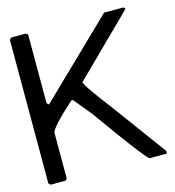

<svg xmlns="http://www.w3.org/2000/svg" viewBox="-100 -750 756 828"><g transform="rotate(-15 278.0 -336.5)"><path d="M25.4 -665H90.8L98.6 -657.2V-351.6L107.4 -343.8L439.5 -665H525.4L533.2 -657.2L271.5 -399.4Q271.5 -384.8 369.1 -257.8L543.9 -19.5V-7.8H465.8Q436.5 -32.2 279.3 -253.9L211.9 -335.9H205.1Q99.6 -241.2 98.6 -218.8V-15.6L90.8 -7.8H25.4L16.6 -15.6V-657.2Z"/></g></svg>

Font: Urdu Khush Khati
Style: Regular
Weight: 400
Version: Version 001.500